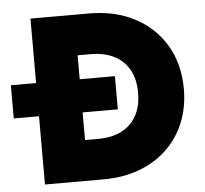

<svg xmlns="http://www.w3.org/2000/svg" viewBox="-58 -753 860 807"><g transform="rotate(-5 372.5 -350.0)"><path d="M-7 -288V-428H432V-288ZM99.5 0V-700H346.5Q457 -700 540.2 -655.8Q623.5 -611.5 669.8 -532.5Q716 -453.5 716 -350Q716 -272 689.5 -207.5Q663 -143 614.2 -96.8Q565.5 -50.5 497.5 -25.2Q429.5 0 346.5 0ZM283.5 -171.5H339.5Q380.5 -171.5 414 -182.5Q447.5 -193.5 472 -216.2Q496.5 -239 509.8 -272.2Q523 -305.5 523 -350Q523 -409 499.8 -449Q476.5 -489 435.2 -509Q394 -529 339.5 -529H283.5Z"/></g></svg>

Font: Geologica Roman ExtraBold
Style: Regular
Weight: 800
Designer: Sindre Bremnes, Frode Helland
Foundry: Monokrom Skriftforlag AS
Version: Version 1.010;gftools[0.9.28]